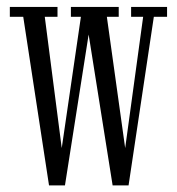

<svg xmlns="http://www.w3.org/2000/svg" viewBox="-20 -544 521 566"><path d="M312 2.5 233 -494.5H189.5V-523.5H330V-494.5H295L349 -107.5L402 -494.5H366.5V-523.5H472.5V-494.5H433.5L359 2.5ZM124.5 2.5 48.5 -494.5H9V-523.5H149.5V-494.5H112L162 -107.5L218.5 -494.5H189V-523.5H292V-494.5H249.5L171.5 2.5Z"/></svg>

Font: Imbue 24pt Light
Style: Regular
Weight: 300
Designer: Tyler Finck
Foundry: Etcetera Type Company
Version: Version 1.102